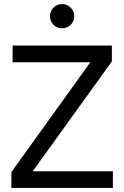

<svg xmlns="http://www.w3.org/2000/svg" viewBox="-20 -924 610 944"><path d="M36 0V-78L458 -665L473 -618H42V-700H530V-622L107 -35L91 -82H535V0ZM285 -785Q260 -785 243 -802Q226 -819 226 -844Q226 -869 243 -886.5Q260 -904 285 -904Q310 -904 327.5 -886.5Q345 -869 345 -844Q345 -819 327.5 -802Q310 -785 285 -785Z"/></svg>

Font: Fustat Medium
Style: Regular
Weight: 500
Designer: Mohamed Gaber, Khaled Hosny, Laura Garcia Mut
Foundry: Kief Type Foundry, Alif Type Foundry, Hard Type Foundry
Version: Version 1.007